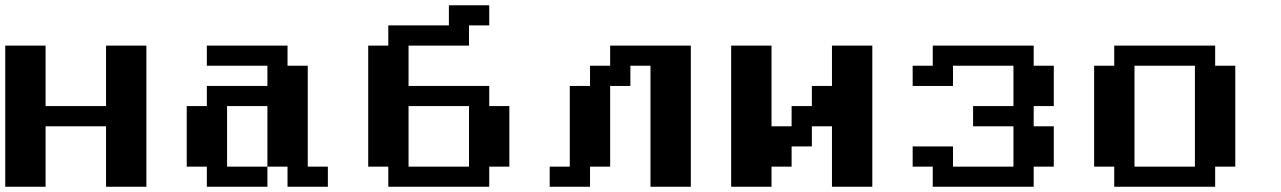

<svg xmlns="http://www.w3.org/2000/svg" viewBox="-20 -712 4883 732"><path d="M0 0V-538.1H153.8V-307.6H384.3V-538.1H538.1V0H384.3V-230.5H153.8V0Z M768.6 0V-76.7H691.9V-307.6H768.6V-384.3H999.5V-461.4H768.6V-538.1H1076.2V-461.4H1153.3V-76.7H1230V0H1076.2V-76.7H999.5V-307.6H845.7V-76.7H999.5V0Z M1768.1 -76.7V-307.6H1537.6V-76.7ZM1460.4 0V-76.7H1383.8V-538.1H1460.4V-615.2H1691.4V-691.9H1845.2V-615.2H1768.1V-538.1H1537.6V-384.3H1845.2V-307.6H1921.9V-76.7H1845.2V0Z M2075.7 0V-76.7H2152.3V-384.3H2229.5V-461.4H2306.2V-538.1H2613.8V0H2460V-461.4H2383.3V-384.3H2306.2V-76.7H2229.5V0Z M2767.6 0V-538.1H2921.4V-230.5H2998V-307.6H3075.2V-384.3H3151.9V-538.1H3305.7V0H3151.9V-230.5H3075.2V-153.8H2998V-76.7H2921.4V0Z M3536.1 0V-76.7H3459.5V-153.8H3613.3V-76.7H3843.8V-230.5H3689.9V-307.6H3843.8V-461.4H3613.3V-384.3H3459.5V-461.4H3536.1V-538.1H3920.9V-461.4H3997.6V-307.6H3920.9V-230.5H3997.6V-76.7H3920.9V0Z M4535.6 -76.7V-461.4H4305.2V-76.7ZM4228 0V-76.7H4151.4V-461.4H4228V-538.1H4612.8V-461.4H4689.5V-76.7H4612.8V0Z"/></svg>

Font: Good Old DOS
Style: Regular
Weight: 400
Designer: Vasily Draigo
Foundry: Vasily Draigo
Version: 1.0